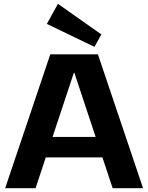

<svg xmlns="http://www.w3.org/2000/svg" viewBox="-20 -984 775 1004"><path d="M243 -700H492L728 0H569L369 -603H366L166 0H7ZM190 -268H545V-161H190ZM510 -804 474 -739 225 -859 283 -964Z"/></svg>

Font: Pathway Extreme 72pt
Style: Bold
Weight: 700
Designer: Eduardo Rodriguez Tunni
Foundry: Eduardo Rodriguez Tunni
Version: Version 1.001;gftools[0.9.26]